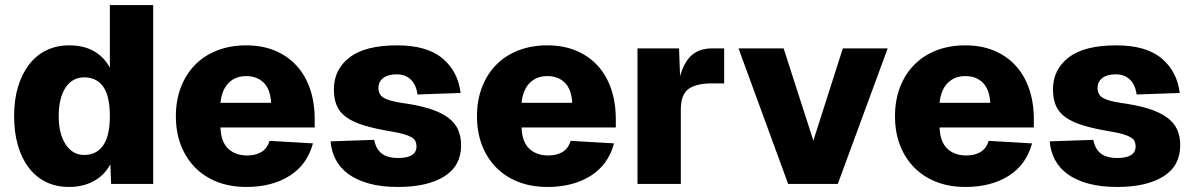

<svg xmlns="http://www.w3.org/2000/svg" viewBox="-20 -730 4740 762"><path d="M254 12Q203 12 163 -7.5Q123 -27 94.5 -64Q66 -101 51 -153Q36 -205 36 -269Q36 -334 51.5 -385.5Q67 -437 95.5 -474Q124 -511 164.5 -530.5Q205 -550 254 -550Q313 -550 353.5 -526.5Q394 -503 416 -461V-710H588V0H421L418 -78Q395 -35 352.5 -11.5Q310 12 254 12ZM314 -115Q363 -115 389.5 -153Q416 -191 416 -269Q416 -348 390 -385.5Q364 -423 314 -423Q267 -423 240 -382Q213 -341 213 -269Q213 -199 240.5 -157Q268 -115 314 -115Z M958 12Q894 12 842.5 -8Q791 -28 754.5 -65Q718 -102 698 -153.5Q678 -205 678 -269Q678 -332 698 -384Q718 -436 754.5 -473Q791 -510 842.5 -530Q894 -550 957 -550Q1020 -550 1070 -529.5Q1120 -509 1155.5 -471Q1191 -433 1210 -378.5Q1229 -324 1229 -256V-224H855Q857 -167 885.5 -140Q914 -113 961 -113Q994 -113 1017 -126.5Q1040 -140 1050 -171L1222 -161Q1199 -76 1129 -32Q1059 12 958 12ZM1056 -322Q1053 -376 1026.5 -402Q1000 -428 957 -428Q914 -428 887 -400.5Q860 -373 855 -322Z M1559 12Q1494 12 1445 -1.5Q1396 -15 1363 -39Q1330 -63 1312.5 -96.5Q1295 -130 1292 -169L1465 -175Q1472 -139 1494.5 -121Q1517 -103 1560 -103Q1633 -103 1633 -149Q1633 -160 1629 -169Q1625 -178 1614.5 -184.5Q1604 -191 1584.5 -197Q1565 -203 1534 -208Q1468 -219 1424 -232.5Q1380 -246 1353.5 -265.5Q1327 -285 1316 -312Q1305 -339 1305 -375Q1305 -454 1367 -502Q1429 -550 1556 -550Q1675 -550 1736.5 -498Q1798 -446 1808 -361L1637 -355Q1632 -393 1610.5 -414Q1589 -435 1554 -435Q1520 -435 1501 -420.5Q1482 -406 1482 -381Q1482 -355 1501.5 -342.5Q1521 -330 1572 -322Q1638 -313 1683 -299Q1728 -285 1756.5 -264.5Q1785 -244 1797.5 -216.5Q1810 -189 1810 -153Q1810 -72 1743.5 -30Q1677 12 1559 12Z M2153 12Q2089 12 2037.5 -8Q1986 -28 1949.5 -65Q1913 -102 1893 -153.5Q1873 -205 1873 -269Q1873 -332 1893 -384Q1913 -436 1949.5 -473Q1986 -510 2037.5 -530Q2089 -550 2152 -550Q2215 -550 2265 -529.5Q2315 -509 2350.5 -471Q2386 -433 2405 -378.5Q2424 -324 2424 -256V-224H2050Q2052 -167 2080.5 -140Q2109 -113 2156 -113Q2189 -113 2212 -126.5Q2235 -140 2245 -171L2417 -161Q2394 -76 2324 -32Q2254 12 2153 12ZM2251 -322Q2248 -376 2221.5 -402Q2195 -428 2152 -428Q2109 -428 2082 -400.5Q2055 -373 2050 -322Z M2510 0V-538H2675L2679 -428Q2696 -486 2726.5 -512Q2757 -538 2807 -538H2854V-399H2806Q2742 -399 2712 -376.5Q2682 -354 2682 -295V0Z M3108 0 2911 -538H3090L3208 -172L3325 -538H3503L3305 0Z M3812 12Q3748 12 3696.5 -8Q3645 -28 3608.5 -65Q3572 -102 3552 -153.5Q3532 -205 3532 -269Q3532 -332 3552 -384Q3572 -436 3608.5 -473Q3645 -510 3696.5 -530Q3748 -550 3811 -550Q3874 -550 3924 -529.5Q3974 -509 4009.5 -471Q4045 -433 4064 -378.5Q4083 -324 4083 -256V-224H3709Q3711 -167 3739.5 -140Q3768 -113 3815 -113Q3848 -113 3871 -126.5Q3894 -140 3904 -171L4076 -161Q4053 -76 3983 -32Q3913 12 3812 12ZM3910 -322Q3907 -376 3880.5 -402Q3854 -428 3811 -428Q3768 -428 3741 -400.5Q3714 -373 3709 -322Z M4413 12Q4348 12 4299 -1.5Q4250 -15 4217 -39Q4184 -63 4166.5 -96.5Q4149 -130 4146 -169L4319 -175Q4326 -139 4348.5 -121Q4371 -103 4414 -103Q4487 -103 4487 -149Q4487 -160 4483 -169Q4479 -178 4468.5 -184.5Q4458 -191 4438.5 -197Q4419 -203 4388 -208Q4322 -219 4278 -232.5Q4234 -246 4207.5 -265.5Q4181 -285 4170 -312Q4159 -339 4159 -375Q4159 -454 4221 -502Q4283 -550 4410 -550Q4529 -550 4590.5 -498Q4652 -446 4662 -361L4491 -355Q4486 -393 4464.5 -414Q4443 -435 4408 -435Q4374 -435 4355 -420.5Q4336 -406 4336 -381Q4336 -355 4355.5 -342.5Q4375 -330 4426 -322Q4492 -313 4537 -299Q4582 -285 4610.5 -264.5Q4639 -244 4651.5 -216.5Q4664 -189 4664 -153Q4664 -72 4597.5 -30Q4531 12 4413 12Z"/></svg>

Font: Geist ExtBd
Style: Regular
Weight: 400
Designer: Basement.studio, Andrés Briganti, Mateo Zaragoza
Foundry: Basement.studio, Vercel, Andrés Briganti, Guido Ferreyra, Mateo Zaragoza
Version: Version 1.401